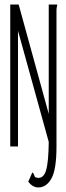

<svg xmlns="http://www.w3.org/2000/svg" viewBox="-20 -643 290 843"><path d="M194 -623H231Q231 -617 229.5 -612Q228 -607 228 -596V0Q228 101 206 140.5Q184 180 148 180Q124 180 104 155L122 114Q129 119 131 128.5Q133 138 149 138Q173 138 183 102.5Q193 67 194 -20L59 -508V0H25V-623H62L194 -143Z"/></svg>

Font: Inconsolata UltraCondensed Light
Style: Regular
Weight: 300
Width: 1
Monospace: yes
Designer: Raph Levien, Cyreal, Brenton Simpson
Foundry: Raph Levien, Cyreal, Google
Version: Version 3.001; ttfautohint (v1.8.2.53-6de2)